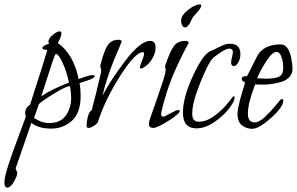

<svg xmlns="http://www.w3.org/2000/svg" viewBox="-88 -573 1344 869"><path d="M268 -215Q274 -217 287 -222Q300 -227 311 -230Q322 -233 333 -233Q340 -233 340 -230Q340 -223 330 -217.5Q320 -212 299.5 -206Q279 -200 272 -197Q277 -171 277 -140Q277 -62 237.5 -26.5Q198 9 144 9Q86 9 54 -17Q45 9 20 81.5Q-5 154 -16 186Q-17 188 -17 190Q-17 193 -13.5 199Q-10 205 -10 211Q-10 223 -25 249.5Q-40 276 -56 276Q-68 276 -68 251Q-68 230 -51.5 178Q-35 126 -3.5 42.5Q28 -41 29 -45Q26 -52 26 -62Q26 -85 48 -99Q115 -306 126 -346Q126 -347 115 -348.5Q104 -350 104 -355Q104 -363 120 -370L135 -376Q131 -380 131 -384Q131 -398 150 -414.5Q169 -431 182 -431Q190 -431 190 -421Q190 -412 185 -402L174 -378Q245 -328 268 -215ZM229 -183Q212 -183 160 -151.5Q108 -120 88 -102L66 -39Q101 -16 134 -16Q185 -16 209.5 -49.5Q234 -83 234 -131Q234 -153 229 -183ZM224 -199Q217 -235 205 -266Q193 -297 182.5 -313Q172 -329 165 -329Q162 -329 152 -300.5Q142 -272 125 -218Q108 -164 99 -137Q147 -170 224 -199Z M593 -295Q585 -284 571.5 -273.5Q558 -263 551 -263Q545 -263 545 -269Q545 -273 554.5 -297Q564 -321 564 -330Q564 -337 559 -337Q524 -337 455.5 -229Q387 -121 354 -18Q348 -10 335 -2Q322 6 313 6Q307 6 304 1Q304 -26 310.5 -48Q317 -70 327 -74Q349 -157 358 -198L368 -240Q370 -247 370 -256Q370 -261 368 -265Q366 -269 366 -273Q366 -279 368 -284Q384 -347 400.5 -370Q417 -393 449 -393Q461 -393 463 -385Q462 -382 448.5 -350Q435 -318 423.5 -290Q412 -262 398 -219Q384 -176 376 -140Q409 -205 478 -296.5Q547 -388 592 -388Q616 -388 616 -358Q616 -327 593 -295Z M823 -550Q823 -537 804 -517Q785 -497 780 -486Q767 -453 752 -449Q732 -449 732 -482Q732 -503 763 -528Q794 -553 817 -553Q822 -553 823 -550ZM766 -379Q764 -376 752.5 -354Q741 -332 733 -316Q725 -300 711 -269Q697 -238 686 -210Q675 -182 663 -143Q651 -104 642 -65Q641 -62 641 -57Q641 -45 651 -45Q657 -45 683.5 -60Q710 -75 718 -75Q725 -75 726 -71Q726 -59 675 -26.5Q624 6 605 6Q586 6 586 -12Q586 -21 590 -33Q601 -64 612.5 -97Q624 -130 630 -148Q636 -166 642.5 -185Q649 -204 652 -213.5Q655 -223 657.5 -232.5Q660 -242 661 -247Q662 -252 662 -257Q662 -261 660.5 -264.5Q659 -268 659 -270Q659 -274 662 -283Q684 -346 701 -367Q718 -388 751 -388Q764 -388 766 -379Z M1000 -328Q1000 -307 990.5 -290.5Q981 -274 970 -274Q958 -274 958 -292Q958 -298 962 -314Q966 -330 966 -337Q966 -353 949 -353Q937 -353 911.5 -336.5Q886 -320 873 -307Q854 -287 818 -197.5Q782 -108 782 -59Q782 -22 811 -22Q848 -22 885 -50.5Q922 -79 945 -108.5Q968 -138 969 -138Q974 -136 974 -131Q974 -116 950 -83.5Q926 -51 883.5 -21.5Q841 8 801 8Q740 8 740 -63Q740 -132 785 -229Q830 -326 863 -341Q878 -347 895.5 -356Q913 -365 925.5 -370Q938 -375 953 -375Q1000 -375 1000 -328Z M1230 -311Q1236 -280 1236 -261Q1236 -239 1221 -223.5Q1206 -208 1182 -201.5Q1158 -195 1139 -192.5Q1120 -190 1103 -190Q1093 -190 1080.5 -190.5Q1068 -191 1067 -191Q1034 -107 1034 -59Q1034 -19 1064 -19Q1085 -19 1113 -45.5Q1141 -72 1162 -98.5Q1183 -125 1187 -125Q1194 -125 1194 -117Q1194 -89 1139 -39.5Q1084 10 1053 10Q1028 10 1007.5 -5.5Q987 -21 987 -57Q987 -68 990 -83Q997 -121 1008.5 -157Q1020 -193 1021 -201Q1006 -205 1006 -217Q1006 -228 1023 -228H1030Q1070 -307 1076 -319Q1104 -372 1183 -372Q1217 -372 1230 -311ZM1194 -263Q1194 -288 1189 -306Q1184 -324 1177.5 -331Q1171 -338 1164 -338Q1144 -338 1116.5 -295Q1089 -252 1076 -219Q1078 -219 1092 -218Q1106 -217 1116 -217Q1157 -217 1175 -226Q1193 -235 1194 -263Z"/></svg>

Font: Bilbo Swash Caps
Style: Regular
Weight: 400
Designer: Robert E. Leuschke
Foundry: Robert E. Leuschke
Version: Version 1.002